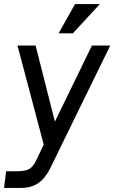

<svg xmlns="http://www.w3.org/2000/svg" viewBox="-25 -724 562 944"><path d="M344 -704H466L333 -560H263ZM-5 200 5 118H58Q103 118 121 105.5Q139 93 151 68L190 -13L61 -500H150L245 -126L427 -500H517L223 101Q199 151 164.5 175.5Q130 200 77 200Z"/></svg>

Font: Haskoy Medium
Style: Italic
Weight: 500
Designer: Ertekin Erdin
Foundry: Ertekin Erdin
Version: Version 2.000; ttfautohint (v1.8.4.7-5d5b)